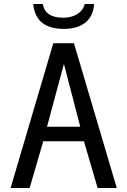

<svg xmlns="http://www.w3.org/2000/svg" viewBox="-20 -945 640 965"><path d="M33.2 0ZM216.3 -308.1H383.3L301.3 -624ZM351.6 -728 566.9 0H470.7L401.9 -234.9H197.3L128.9 0H33.2L248 -728ZM194.8 -924.8Q207.5 -856 296.9 -856Q339.4 -856 368.2 -874Q397 -892.1 405.8 -924.8H453.1Q448.7 -863.3 408.9 -831.5Q369.1 -799.8 301.3 -799.8Q158.7 -799.8 147 -924.8Z"/></svg>

Font: Oxygen Mono
Style: Regular
Weight: 400
Designer: Vernon Adams
Foundry: Vernon Adams
Version: Version 0.201; ttfautohint (v0.8) -r 50 -G 200 -x